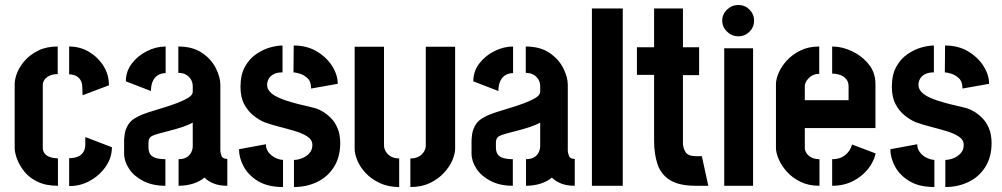

<svg xmlns="http://www.w3.org/2000/svg" viewBox="-20 -747 4027 772"><path d="M213 0Q165 0 131.5 -16Q98 -32 78 -57Q58 -82 48.5 -108Q39 -134 39 -152V-408Q39 -429 49 -454.5Q59 -480 80.5 -504Q102 -528 134.5 -544Q167 -560 212 -560V-449Q192 -449 178 -442Q164 -435 158 -425Q152 -415 152 -406V-152Q152 -140 159 -130.5Q166 -121 179.5 -116Q193 -111 213 -110ZM258 1V-111Q277 -111 291.5 -116.5Q306 -122 314.5 -134.5Q323 -147 323 -167V-196L430 -155Q430 -113 405 -77Q380 -41 340.5 -19.5Q301 2 258 1ZM312 -364 311 -393Q311 -414 303.5 -425.5Q296 -437 284 -442.5Q272 -448 258 -448V-560Q302 -560 338 -538.5Q374 -517 396 -482Q418 -447 418 -404Z M645 0Q593 0 555.5 -19.5Q518 -39 498.5 -69Q479 -99 479 -130V-180Q479 -191 481.5 -208.5Q484 -226 495 -245Q506 -264 532 -277Q548 -286 575.5 -295Q603 -304 633.5 -313Q664 -322 691.5 -332.5Q719 -343 737 -354Q755 -365 755 -378V-399Q755 -416 747.5 -428Q740 -440 727.5 -447Q715 -454 697 -454V-560Q754 -560 791.5 -535Q829 -510 847.5 -473.5Q866 -437 866 -406V-140Q866 -134 870.5 -121Q875 -108 894 -108V0Q862 0 839.5 -9Q817 -18 802 -33Q783 -17 756 -8.5Q729 0 698 0V-107Q717 -107 729.5 -114Q742 -121 748.5 -133.5Q755 -146 755 -160V-254Q737 -244 712.5 -236Q688 -228 662.5 -221.5Q637 -215 617 -209.5Q597 -204 589 -199Q577 -192 577 -173V-154Q577 -138 583.5 -127.5Q590 -117 605.5 -112Q621 -107 645 -107ZM587 -381 486 -420Q486 -460 510 -491.5Q534 -523 571 -541.5Q608 -560 646 -560V-453Q629 -453 615.5 -445Q602 -437 594.5 -421Q587 -405 587 -381Z M1162 5V-104Q1177 -104 1194 -110.5Q1211 -117 1223.5 -130.5Q1236 -144 1236 -164Q1236 -185 1216 -198Q1196 -211 1166 -220Q1136 -229 1102.5 -237.5Q1069 -246 1042 -256Q1021 -265 999 -282.5Q977 -300 962 -328Q947 -356 947 -398Q947 -446 964.5 -478Q982 -510 1009.5 -529Q1037 -548 1065.5 -556Q1094 -564 1116 -564V-456Q1093 -456 1079 -448Q1065 -440 1059.5 -428.5Q1054 -417 1054 -406Q1054 -386 1073 -370.5Q1092 -355 1132.5 -342Q1173 -329 1236 -315Q1255 -311 1274 -300.5Q1293 -290 1310 -273Q1327 -256 1337.5 -231Q1348 -206 1348 -171Q1348 -116 1323 -76Q1298 -36 1255.5 -15.5Q1213 5 1162 5ZM1118 5Q1057 5 1018 -18.5Q979 -42 960 -77Q941 -112 941 -147L1049 -167Q1049 -149 1059.5 -135Q1070 -121 1086 -113Q1102 -105 1118 -104ZM1231 -391Q1231 -419 1216.5 -432.5Q1202 -446 1185 -451Q1168 -456 1160 -456L1161 -564Q1214 -564 1253.5 -540.5Q1293 -517 1315.5 -481.5Q1338 -446 1338 -410Z M1630 5V-110Q1652 -110 1665.5 -118.5Q1679 -127 1685.5 -138.5Q1692 -150 1692 -162V-559H1810V-149Q1810 -129 1799 -103Q1788 -77 1765 -52Q1742 -27 1708.5 -11Q1675 5 1630 5ZM1585 5Q1541 5 1507 -11Q1473 -27 1450.5 -51Q1428 -75 1417 -101.5Q1406 -128 1406 -148V-559H1524V-162Q1524 -151 1530.5 -139Q1537 -127 1550.5 -118.5Q1564 -110 1585 -110Z M2042 0Q1990 0 1952.5 -19.5Q1915 -39 1895.5 -69Q1876 -99 1876 -130V-180Q1876 -191 1878.5 -208.5Q1881 -226 1892 -245Q1903 -264 1929 -277Q1945 -286 1972.5 -295Q2000 -304 2030.5 -313Q2061 -322 2088.5 -332.5Q2116 -343 2134 -354Q2152 -365 2152 -378V-399Q2152 -416 2144.5 -428Q2137 -440 2124.5 -447Q2112 -454 2094 -454V-560Q2151 -560 2188.5 -535Q2226 -510 2244.5 -473.5Q2263 -437 2263 -406V-140Q2263 -134 2267.5 -121Q2272 -108 2291 -108V0Q2259 0 2236.5 -9Q2214 -18 2199 -33Q2180 -17 2153 -8.5Q2126 0 2095 0V-107Q2114 -107 2126.5 -114Q2139 -121 2145.5 -133.5Q2152 -146 2152 -160V-254Q2134 -244 2109.5 -236Q2085 -228 2059.5 -221.5Q2034 -215 2014 -209.5Q1994 -204 1986 -199Q1974 -192 1974 -173V-154Q1974 -138 1980.5 -127.5Q1987 -117 2002.5 -112Q2018 -107 2042 -107ZM1984 -381 1883 -420Q1883 -460 1907 -491.5Q1931 -523 1968 -541.5Q2005 -560 2043 -560V-453Q2026 -453 2012.5 -445Q1999 -437 1991.5 -421Q1984 -405 1984 -381Z M2360 0V-713H2484V0Z M2777 0Q2711 0 2674.5 -22.5Q2638 -45 2624 -86Q2610 -127 2610 -182V-446H2541V-557H2610V-713H2726V-557H2791V-445H2726V-172Q2726 -152 2736.5 -135.5Q2747 -119 2779 -119H2802L2828 0Z M2892 0V-553H3008V0ZM2949 -601Q2923 -601 2903.5 -619.5Q2884 -638 2884 -664Q2884 -690 2903.5 -708.5Q2923 -727 2949 -727Q2975 -727 2993.5 -708.5Q3012 -690 3012 -664Q3012 -638 2993.5 -619.5Q2975 -601 2949 -601Z M3275 0Q3231 0 3198.5 -16Q3166 -32 3144 -56.5Q3122 -81 3111 -107Q3100 -133 3100 -152V-409Q3100 -429 3111 -454.5Q3122 -480 3144 -504Q3166 -528 3198.5 -544Q3231 -560 3274 -560V-450Q3256 -450 3243.5 -442Q3231 -434 3223.5 -422.5Q3216 -411 3216 -401V-344H3392V-400Q3392 -418 3382 -429.5Q3372 -441 3357 -446Q3342 -451 3326 -451V-560Q3366 -560 3406 -541Q3446 -522 3473 -488.5Q3500 -455 3500 -410V-232H3216V-152Q3216 -143 3222 -132.5Q3228 -122 3241.5 -114.5Q3255 -107 3275 -107ZM3326 0V-107Q3350 -107 3366 -115.5Q3382 -124 3392 -137.5Q3402 -151 3406 -166L3501 -130Q3494 -98 3470.5 -68Q3447 -38 3410 -19Q3373 0 3326 0Z M3781 5V-104Q3796 -104 3813 -110.5Q3830 -117 3842.5 -130.5Q3855 -144 3855 -164Q3855 -185 3835 -198Q3815 -211 3785 -220Q3755 -229 3721.5 -237.5Q3688 -246 3661 -256Q3640 -265 3618 -282.5Q3596 -300 3581 -328Q3566 -356 3566 -398Q3566 -446 3583.5 -478Q3601 -510 3628.5 -529Q3656 -548 3684.5 -556Q3713 -564 3735 -564V-456Q3712 -456 3698 -448Q3684 -440 3678.5 -428.5Q3673 -417 3673 -406Q3673 -386 3692 -370.5Q3711 -355 3751.5 -342Q3792 -329 3855 -315Q3874 -311 3893 -300.5Q3912 -290 3929 -273Q3946 -256 3956.5 -231Q3967 -206 3967 -171Q3967 -116 3942 -76Q3917 -36 3874.5 -15.5Q3832 5 3781 5ZM3737 5Q3676 5 3637 -18.5Q3598 -42 3579 -77Q3560 -112 3560 -147L3668 -167Q3668 -149 3678.5 -135Q3689 -121 3705 -113Q3721 -105 3737 -104ZM3850 -391Q3850 -419 3835.5 -432.5Q3821 -446 3804 -451Q3787 -456 3779 -456L3780 -564Q3833 -564 3872.5 -540.5Q3912 -517 3934.5 -481.5Q3957 -446 3957 -410Z"/></svg>

Font: Stick No Bills
Style: Bold
Weight: 700
Version: Version 2.000